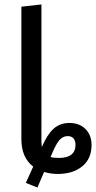

<svg xmlns="http://www.w3.org/2000/svg" viewBox="-20 -769 431 862"><path d="M391 -118Q391 -56 349 -22Q307 12 239 12Q208 12 178 3L148 73L96 52L129 -21Q76 -62 76 -144V-739L166 -749V-137Q166 -125 168 -109Q191 -164 220 -190.5Q249 -217 292 -217Q336 -217 363.5 -190Q391 -163 391 -118ZM319 -119Q319 -137 310 -147.5Q301 -158 284 -158Q261 -158 245 -138Q229 -118 207 -64Q220 -60 245 -60Q282 -60 300.5 -75Q319 -90 319 -119Z"/></svg>

Font: Fira Sans Condensed
Style: Regular
Weight: 400
Width: 3
Designer: bBox Type GmbH & Carrois Corporate GbR & Edenspiekermann AG
Foundry: bBox Type GmbH & Carrois Corporate GbR & Edenspiekermann AG
Version: Version 4.301